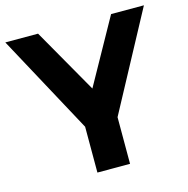

<svg xmlns="http://www.w3.org/2000/svg" viewBox="-107 -800 879 899"><g transform="rotate(-15 333.0 -350.0)"><path d="M-2.9 -700.2H155.8L335 -386.2L509.8 -700.2H668.9L414.1 -226.1V0H255.9V-222.2Z"/></g></svg>

Font: Montserrat Semi Bold
Style: Regular
Weight: 600
Designer: Julieta Ulanovsky
Foundry: Julieta Ulanovsky
Version: Version 3.001;PS 003.001;hotconv 1.0.70;makeotf.lib2.5.58329